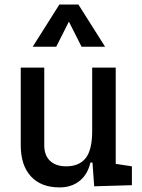

<svg xmlns="http://www.w3.org/2000/svg" viewBox="-20 -815 626 845"><path d="M242.2 9.8Q160.6 9.8 116 -38.8Q71.3 -87.4 71.3 -175.8V-517.6H174.8V-175.8Q174.8 -131.3 200.2 -107.2Q225.6 -83 271.5 -83Q328.1 -83 356.9 -118.9Q385.7 -154.8 385.7 -239.3L412.1 -99.6H377.9Q365.7 -46.9 330.1 -18.6Q294.4 9.8 242.2 9.8ZM394.5 4.9 385.7 -119.1V-210H489.3V-93.8L560.5 -83V0ZM385.7 -146.5V-517.6H489.3V-175.8ZM124 -609.4 241.2 -794.9H325.2L442.4 -609.4H338.9L278.3 -729.5H288.1L227.5 -609.4Z"/></svg>

Font: Cascadia Code
Style: Regular
Weight: 400
Designer: Aaron Bell
Foundry: Saja Typeworks
Version: Version 2404.023